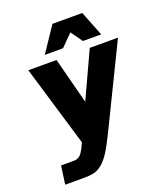

<svg xmlns="http://www.w3.org/2000/svg" viewBox="-158 -803 925 1087"><g transform="rotate(-20 305.0 -260.0)"><path d="M312 -222.2 440.4 -500H610.4L371.6 -9.8Q341.3 52.2 318.8 88.1Q296.4 124 272 145.3Q247.6 166.5 223.9 173.3Q200.2 180.2 164.6 180.2H44.9L60.1 69.8H130.4Q144 69.8 151.4 68.4Q158.7 66.9 168.9 60.8Q179.2 54.7 188.7 39.8Q198.2 24.9 210 0L215.8 -13.2L70.3 -500H240.2ZM527.3 -549.8H417.5L367.2 -620.1L297.4 -549.8H187.5L288.6 -700.2H468.3Z"/></g></svg>

Font: Fivo Sans Heavy
Style: Regular
Weight: 900
Designer: Alexander Slobzheninov
Foundry: Alexander Slobzheninov
Version: 1.0